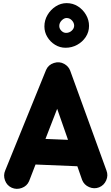

<svg xmlns="http://www.w3.org/2000/svg" viewBox="-20 -1127 712 1235"><path d="M55.7 80.6Q24.4 66.4 12.2 33.4Q0 0.5 13.7 -30.8L276.4 -677.2Q291 -710.4 326.7 -721.9Q362.3 -733.4 393.6 -715.8Q420.9 -700.2 431.2 -673.3L664.6 -30.8Q677.2 1 663.1 33.2Q648.9 65.4 617.2 78.1Q585.4 90.3 553.2 76.4Q521 62.5 508.3 30.8L477.5 -57.6L208.5 -68.8L167 38.6Q153.3 69.8 120.1 82Q86.9 94.2 55.7 80.6ZM347.7 -427.2 272.5 -233.4 417.5 -227.5ZM552.7 -960.4Q552.7 -921.4 531.7 -889.4Q510.7 -857.4 476.3 -838.6Q441.9 -819.8 401.9 -819.8Q365.2 -819.8 334.2 -838.9Q303.2 -857.9 284.4 -889.2Q265.6 -920.4 265.6 -957Q265.6 -996.6 285.6 -1030.8Q305.7 -1064.9 338.4 -1085.9Q371.1 -1106.9 408.7 -1106.9Q449.2 -1106.9 481.7 -1085.9Q514.2 -1064.9 533.4 -1031.5Q552.7 -998 552.7 -960.4ZM457 -961.9Q457 -980.5 442.6 -995.8Q428.2 -1011.2 408.7 -1011.2Q392.1 -1011.2 376.7 -995.6Q361.3 -980 361.3 -960Q361.3 -942.4 374.8 -929Q388.2 -915.5 404.8 -915.5Q426.3 -915.5 441.7 -929.9Q457 -944.3 457 -961.9Z"/></svg>

Font: Mikhak-FD Black
Style: Regular
Weight: 900
Designer: Amin Abedi
Version: Version 3.2